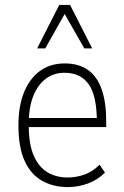

<svg xmlns="http://www.w3.org/2000/svg" viewBox="-20 -753 505 781"><path d="M256 8Q196 8 150.5 -18Q105 -44 80 -99Q55 -154 55 -243Q55 -321 77.5 -377Q100 -433 142 -464Q184 -495 243 -495Q301 -495 338.5 -468Q376 -441 394 -388.5Q412 -336 412 -260V-236H83V-273H390L374 -257Q374 -363 341 -410Q308 -457 242 -457Q200 -457 167.5 -433.5Q135 -410 116 -364Q97 -318 97 -248V-242Q97 -167 117 -120.5Q137 -74 172.5 -52.5Q208 -31 256 -31Q289 -31 322.5 -42.5Q356 -54 385 -83L407 -51Q377 -21 337.5 -6.5Q298 8 256 8ZM131 -556 221 -733H265L355 -556H323L243 -696L164 -556Z"/></svg>

Font: Nunito Sans 10pt Condensed ExtraLight
Style: Regular
Weight: 250
Width: 3
Designer: Vernon Adams
Foundry: Vernon Adams
Version: Version 3.101;gftools[0.9.27]